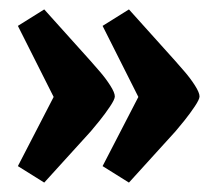

<svg xmlns="http://www.w3.org/2000/svg" viewBox="-20 -447 456 408"><path d="M274 -241 198 -392 254 -427 352 -318Q360 -309 372.5 -294.5Q385 -280 394.5 -265Q404 -250 404 -242Q404 -236 394 -221Q384 -206 372 -191Q360 -176 353 -168L254 -59L198 -94ZM94 -241 18 -392 74 -427 172 -318Q180 -309 192.5 -294.5Q205 -280 214.5 -265Q224 -250 224 -242Q224 -236 214 -221Q204 -206 192 -191Q180 -176 173 -168L74 -59L18 -94Z"/></svg>

Font: Faustina VF Beta
Style: Regular
Weight: 400
Designer: Alfonso Garcia
Foundry: Omnibus-Type
Version: Version 1.006